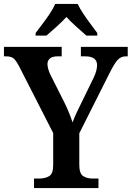

<svg xmlns="http://www.w3.org/2000/svg" viewBox="-21 -951 666 971"><path d="M151 0V-48H176Q207 -48 227.5 -60Q248 -72 248 -116V-278L77 -613Q62 -642 49.5 -654Q37 -666 11 -666H-1V-714H291V-666H270Q243 -666 231 -655Q219 -644 219 -627Q219 -615 223.5 -600Q228 -585 234 -573L303 -436Q318 -406 328 -381Q338 -356 346 -332Q354 -355 368 -384.5Q382 -414 398 -446L453 -559Q463 -580 466.5 -595.5Q470 -611 470 -621Q470 -666 410 -666H388V-714H625V-666H614Q592 -666 576 -650Q560 -634 537 -589L380 -277V-118Q380 -73 399.5 -60.5Q419 -48 447 -48H477V0ZM159 -784Q173 -803 193 -829Q213 -855 231 -882Q249 -909 258 -931H372Q382 -909 400 -882Q418 -855 437.5 -829Q457 -803 471 -784V-771H416Q395 -789 365.5 -815.5Q336 -842 315 -865Q294 -842 265 -816Q236 -790 214 -771H159Z"/></svg>

Font: Noto Serif Lao SemiCondensed SemiBold
Style: Regular
Weight: 600
Width: 4
Designer: Monotype Design Team
Foundry: Monotype Imaging Inc.
Version: Version 2.003; ttfautohint (v1.8.4.7-5d5b)